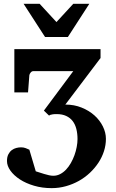

<svg xmlns="http://www.w3.org/2000/svg" viewBox="-20 -742 600 993"><path d="M527.8 -23.9Q527.8 8.3 517.8 39.6Q507.8 70.8 489.3 99.1Q470.7 127.4 445.1 151.6Q419.4 175.8 388.2 193.4Q356.9 210.9 321.3 220.9Q285.6 231 247.1 231Q198.2 231 156 218.5Q113.8 206.1 82.8 185.8Q51.8 165.5 33.9 140.6Q16.1 115.7 16.1 90.8Q16.1 69.8 23.2 56.2Q30.3 42.5 41 34.4Q51.8 26.4 64.5 23.2Q77.1 20 88.9 20Q102.5 20 113 24.2Q123.5 28.3 131.8 32.2L165 144Q172.9 146.5 184.3 150.1Q195.8 153.8 208.3 157.7Q220.7 161.6 233.2 164.3Q245.6 167 255.9 167Q274.4 167 291 158.4Q307.6 149.9 321.5 135.3Q335.4 120.6 346.4 101.3Q357.4 82 365 61Q372.6 40 376.7 18.3Q380.9 -3.4 380.9 -22.9Q380.9 -51.3 374.8 -75.2Q368.7 -99.1 355.7 -116Q342.8 -132.8 322.3 -142.3Q301.8 -151.9 272.9 -151.9Q259.8 -151.9 252 -150.6Q244.1 -149.4 240.2 -147.9Q235.4 -146 233.9 -144L207 -169.9L358.9 -374H151.9Q144.5 -374 138.7 -366.9Q132.8 -359.9 131.8 -353L125 -264.2H54.2V-487.8H500V-441.9L317.9 -201.2Q363.8 -201.2 402.3 -185.5Q440.9 -169.9 468.8 -144.8Q496.6 -119.6 512.2 -87.9Q527.8 -56.2 527.8 -23.9ZM331.1 -550.8H212.9L102.1 -722.2H185.1L272 -627.9L358.9 -722.2H441.9Z"/></svg>

Font: Charis SIL
Style: Bold
Weight: 700
Foundry: SIL International
Version: Version 4.112